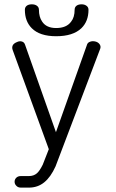

<svg xmlns="http://www.w3.org/2000/svg" viewBox="-20 -731 540 893"><path d="M39.1 -498 207 -37.1 178.7 35.2Q164.1 64.5 151.4 75.2Q136.7 87.9 114.3 87.9H77.1Q63.5 87.9 55.7 95.7Q47.9 103.5 47.9 114.3Q47.9 125 55.7 132.8Q63.5 141.6 77.1 141.6H114.3Q155.3 141.6 185.5 117.2Q215.8 92.8 238.3 43L446.3 -504.9Q450.2 -516.6 442.4 -526.4Q435.5 -535.2 422.9 -538.1Q410.2 -541 399.4 -537.1Q386.7 -533.2 383.8 -520.5L240.2 -116.2L96.7 -522.5Q92.8 -535.2 81.1 -538.1Q70.3 -541 58.6 -535.2Q45.9 -530.3 40 -521.5Q34.2 -510.7 39.1 -498ZM161.1 -685.5Q161.1 -698.2 150.4 -705.1Q141.6 -710.9 127.9 -710.9Q114.3 -710.9 105.5 -705.1Q95.7 -698.2 95.7 -685.5Q95.7 -631.8 127.9 -599.6Q165 -562.5 241.2 -562.5Q319.3 -562.5 358.4 -599.6Q391.6 -631.8 391.6 -685.5Q391.6 -698.2 380.9 -705.1Q372.1 -710.9 359.4 -710.9Q345.7 -710.9 336.9 -705.1Q327.1 -698.2 327.1 -685.5Q327.1 -650.4 310.5 -629.9Q289.1 -600.6 241.2 -600.6Q195.3 -600.6 175.8 -630.9Q161.1 -652.3 161.1 -685.5Z"/></svg>

Font: GulimChe
Style: Regular
Weight: 400
Monospace: yes
Version: Version 2.21